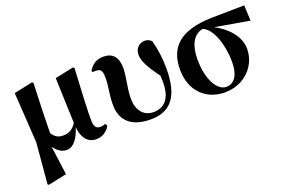

<svg xmlns="http://www.w3.org/2000/svg" viewBox="-100 -904 2181 1465"><g transform="rotate(-20 990.5 -171.5)"><path d="M647 -71C636 -65 624 -61 608 -61C574 -61 556 -75 556 -135C555 -204 560 -310 573 -551L563 -559L412 -527L425 -159C396 -111 357 -96 315 -96C279 -96 251 -110 228 -148C229 -245 232 -346 240 -551L231 -559L79 -527L105 -119L76 214L84 220L235 188L203 -47C228 -9 263 17 305 17C363 17 403 -45 427 -122C435 -36 476 17 544 17C595 17 633 -9 658 -51Z M692 -474C696 -475 713 -475 717 -475C761 -475 770 -457 770 -395C770 -331 752 -267 752 -187C752 -51 838 17 987 17C1151 17 1231 -83 1231 -307C1231 -393 1220 -467 1201 -539C1187 -554 1171 -563 1149 -563C1103 -563 1066 -531 1066 -478C1066 -434 1090 -378 1169 -272C1170 -254 1171 -235 1171 -219C1171 -86 1114 -28 1026 -28C943 -28 897 -93 897 -182C897 -271 923 -352 923 -424C923 -512 884 -557 808 -557C756 -557 719 -537 687 -486Z M1613 -19C1546 -19 1477 -116 1477 -292C1477 -400 1512 -479 1592 -497C1674 -468 1719 -315 1719 -184C1719 -82 1682 -19 1613 -19ZM1959 -431 1953 -557 1685 -553C1427 -546 1325 -442 1325 -263C1325 -86 1441 17 1589 17C1751 17 1861 -102 1861 -239C1861 -344 1773 -432 1680 -479Z"/></g></svg>

Font: Noto Serif KR Black
Style: Regular
Weight: 900
Version: Version 1.001;PS 1.001;hotconv 16.6.54;makeotf.lib2.5.65590